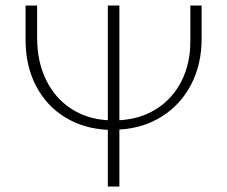

<svg xmlns="http://www.w3.org/2000/svg" viewBox="-20 -678 826 698"><path d="M713 -658V-537Q713 -445 675.5 -372Q638 -299 570 -255.5Q502 -212 414 -207V0H372V-206Q284 -210 216 -252Q148 -294 110.5 -366.5Q73 -439 73 -533V-658H115V-541Q115 -454 147.5 -387.5Q180 -321 238.5 -283Q297 -245 372 -241V-658H414V-241Q491 -245 549.5 -282.5Q608 -320 640 -383.5Q672 -447 672 -528V-658Z"/></svg>

Font: Ysabeau SC Light
Style: Regular
Weight: 300
Designer: Christian Thalmann (Catharsis Fonts)
Version: Version 0.003